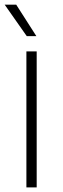

<svg xmlns="http://www.w3.org/2000/svg" viewBox="-22 -820 274 840"><path d="M93.5 0V-595H138.5V0ZM95 -662 -1.5 -799.5H49L137 -662Z"/></svg>

Font: Encode Sans SC Condensed Thin ExtraLight
Style: Regular
Weight: 250
Version: Version 3.002